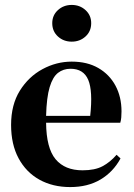

<svg xmlns="http://www.w3.org/2000/svg" viewBox="-20 -745 543 779"><path d="M271 -495Q334 -495 379 -469Q424 -443 448.5 -397.5Q473 -352 473 -293Q473 -280 472 -268.5Q471 -257 468 -247H167Q168 -144 205.5 -99Q243 -54 315 -54Q365 -54 396 -70.5Q427 -87 453 -117L469 -102Q439 -47 387.5 -16.5Q336 14 265 14Q194 14 140 -16Q86 -46 55.5 -102.5Q25 -159 25 -238Q25 -320 60.5 -377Q96 -434 152.5 -464.5Q209 -495 271 -495ZM266 -466Q237 -466 215.5 -449.5Q194 -433 181.5 -391.5Q169 -350 167 -275H346Q357 -376 338 -421Q319 -466 266 -466ZM271 -576Q238 -576 215 -597Q192 -618 192 -651Q192 -683 215 -704Q238 -725 271 -725Q304 -725 327 -704Q350 -683 350 -651Q350 -618 327 -597Q304 -576 271 -576Z"/></svg>

Font: DM Serif Text
Style: Regular
Weight: 400
Designer: Colophon Foundry, Frank Grießhammer
Foundry: Colophon Foundry
Version: Version 5.200; ttfautohint (v1.8.3)